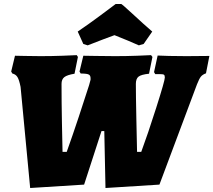

<svg xmlns="http://www.w3.org/2000/svg" viewBox="-20 -928 1068 961"><path d="M1028 -648 1011 -561Q994 -555 985.5 -544.5Q977 -534 966 -506L778 -4L508 13L502 -272H488L401 -4L131 13L83 -493Q76 -528 67.5 -542Q59 -556 42 -560L36 -570L55 -649Q68 -649 104.5 -648Q141 -647 183 -647Q239 -647 293.5 -649Q348 -651 364 -652L370 -643L353 -559Q316 -553 302 -542Q288 -531 288 -508Q288 -419 290 -314Q292 -209 293 -168H314Q343 -249 374 -342.5Q405 -436 426 -502Q430 -518 432.5 -526Q435 -534 435 -536L433 -529Q435 -548 426 -554Q417 -560 384 -560L378 -570L397 -649Q414 -649 460.5 -648Q507 -647 556 -647Q612 -647 666.5 -649Q721 -651 736 -652L743 -643L726 -559Q687 -555 673.5 -544.5Q660 -534 660 -508Q660 -454 662.5 -331.5Q665 -209 666 -168H687Q719 -254 762 -389Q805 -524 805 -540Q805 -551 800.5 -554Q796 -557 780 -557H757L751 -567L769 -650Q784 -649 825.5 -648Q867 -647 913 -647ZM559 -908H586Q587 -911 642 -860Q700 -806 742 -770L699 -708L675 -701Q631 -721 553 -752Q503 -734 419 -701L397 -708L369 -770Q425 -808 483.5 -851.5Q542 -895 559 -908Z"/></svg>

Font: Alegreya Black
Style: Italic
Weight: 900
Italic angle: -7°
Designer: Juan Pablo del Peral
Foundry: Huerta Tipografica
Version: Version 2.007; ttfautohint (v1.6)